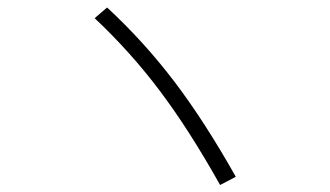

<svg xmlns="http://www.w3.org/2000/svg" viewBox="-20 -623 904 526"><path d="M239.3 -573.2 273.4 -602.5Q374.5 -508.8 457.5 -399.7Q540.5 -290.5 626 -138.7L583 -116.2Q499 -266.1 418.7 -373Q338.4 -480 239.3 -573.2Z"/></svg>

Font: Pretendard GOV ExtraLight
Style: Regular
Weight: 200
Designer: Base glyphs from Inter by Rasmus Andersson; Hangeul glyphs from Noto Sans CJK(Source Han Sans) by Jang Soo-young and Kan
Foundry: Kil Hyung-jin
Version: Version 1.309